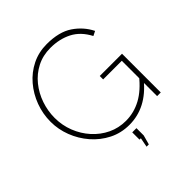

<svg xmlns="http://www.w3.org/2000/svg" viewBox="-238 -867 1195 1195"><g transform="rotate(-45 359.5 -269.5)"><path d="M380 5Q307 5 246 -26Q185 -57 140 -109Q95 -161 70.5 -225Q46 -289 46 -355Q46 -425 70 -489.5Q94 -554 137.5 -605Q181 -656 240.5 -685.5Q300 -715 371 -715Q479 -715 543.5 -671.5Q608 -628 642 -560L612 -545Q574 -618 512 -650Q450 -682 370 -682Q304 -682 250.5 -654.5Q197 -627 159 -580Q121 -533 101 -474.5Q81 -416 81 -355Q81 -290 104 -231Q127 -172 168.5 -126Q210 -80 264.5 -54Q319 -28 382 -28Q453 -28 517 -62.5Q581 -97 640 -172V-130Q530 5 380 5ZM628 -311H464V-341H660V0H628ZM359 176 371 114H359V50H396V114L379 176Z"/></g></svg>

Font: Raleway Thin ExtraLight
Style: Regular
Weight: 250
Version: Version 4.026